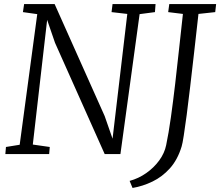

<svg xmlns="http://www.w3.org/2000/svg" viewBox="-20 -763 1090 951"><path d="M6.5 0 9.5 -35 77.5 -46 164.5 -693 93.5 -703 99.5 -743H250.5L498.5 -188L537.5 -76L610.5 -694L532.5 -703L537.5 -743H750.5L747.5 -703L671.5 -693L576.5 0H498.5L252.5 -551L213.5 -664.5L142.5 -47L226.5 -35L223.5 0ZM636.5 168 622 133Q666.5 121 704.5 94.2Q742.5 67.5 768.8 31.5Q795 -4.5 803 -44Q815.5 -103.5 826.5 -182.2Q837.5 -261 847.8 -348.8Q858 -436.5 867.5 -525.2Q877 -614 886 -694L813 -703L818.5 -743H1050.5L1046 -703L963 -694Q952 -596.5 941.8 -505.5Q931.5 -414.5 922.2 -335.5Q913 -256.5 904.8 -194.2Q896.5 -132 890.2 -91.5Q884 -51 879.5 -37Q859.5 28.5 821.5 70.8Q783.5 113 735.2 136.2Q687 159.5 636.5 168Z"/></svg>

Font: Merriweather Light
Style: Italic
Weight: 300
Italic angle: -7.8°
Designer: Eben Sorkin
Foundry: Eben Sorkin
Version: Version 2.101